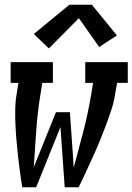

<svg xmlns="http://www.w3.org/2000/svg" viewBox="-20 -793 561 813"><path d="M74 0Q69 -32 64.5 -65Q60 -98 56.5 -130.5Q53 -163 50 -196Q47 -229 45.5 -262.5Q44 -296 44.5 -330Q45 -364 51 -398L58 -442H25V-530H204V-442H159L152 -398Q139 -319 133.5 -241Q128 -163 123 -85L217 -318H276L289 -132L292 -85L293 -86Q314 -163 334 -241Q354 -319 367 -398L374 -442H341V-530H521V-442H476L468 -398Q463 -363 452 -329.5Q441 -296 428.5 -262.5Q416 -229 402.5 -196Q389 -163 374 -130.5Q359 -98 344 -65Q329 -32 313 0H254L236 -255L133 0ZM187 -588 123 -649 274 -773H369L475 -643L400 -594L314 -716Z"/></svg>

Font: Iosevka Curly Slab SmBdObl
Style: Regular
Weight: 600
Italic angle: -9°
Monospace: yes
Designer: Belleve Invis
Foundry: Belleve Invis
Version: Version 11.0.0; ttfautohint (v1.8.3)